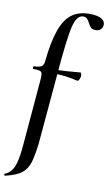

<svg xmlns="http://www.w3.org/2000/svg" viewBox="-132 -778 628 1104"><g transform="rotate(10 182.0 -225.5)"><path d="M298 -726Q343 -726 366.5 -713.5Q390 -701 389 -677Q389 -663 378.5 -651.5Q368 -640 348 -640Q328 -640 318.5 -650.5Q309 -661 303 -674Q296 -689 287.5 -697Q279 -705 265 -705Q243 -705 228 -681.5Q213 -658 203 -600.5Q193 -543 183 -439L139 64Q132 119 123 155.5Q114 192 97 214.5Q80 237 52.5 250.5Q25 264 -19 275Q-23 276 -24.5 270.5Q-26 265 -24 264Q12 251 29 211.5Q46 172 53 84L86 -306Q88 -330 85.5 -340.5Q83 -351 71.5 -354.5Q60 -358 33 -358Q31 -358 31.5 -366Q32 -374 36 -374Q69 -374 81 -384Q93 -394 94 -418Q106 -530 130 -597.5Q154 -665 194.5 -695.5Q235 -726 298 -726ZM305 -385Q308 -386 310.5 -377.5Q313 -369 311 -359Q309 -349 304 -341.5Q299 -334 296 -335Q259 -344 223.5 -348.5Q188 -353 148 -353L149 -376Q187 -376 224 -378.5Q261 -381 305 -385Z"/></g></svg>

Font: Cormorant Garamond Light SemiBold
Style: Regular
Weight: 600
Version: Version 4.001